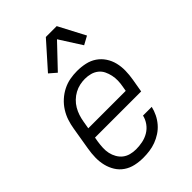

<svg xmlns="http://www.w3.org/2000/svg" viewBox="-225 -849 950 950"><g transform="rotate(-45 250.0 -374.0)"><path d="M200 8Q171 8 144 2Q117 -4 95 -19Q73 -34 59 -56.5Q45 -79 38.5 -105.5Q32 -132 32.5 -160.5Q33 -189 38 -218L58 -338Q62 -363 70 -387.5Q78 -412 92.5 -435Q107 -458 127.5 -476.5Q148 -495 172 -507Q196 -519 221 -523.5Q246 -528 271 -528Q300 -528 327.5 -522Q355 -516 377 -501Q399 -486 414 -463.5Q429 -441 435.5 -414.5Q442 -388 441.5 -359.5Q441 -331 436 -302L424 -232H101L97 -209Q94 -189 93 -169Q92 -149 96 -130.5Q100 -112 109.5 -95.5Q119 -79 133 -68Q147 -57 165.5 -52Q184 -47 204 -47Q226 -47 249 -51.5Q272 -56 292.5 -68Q313 -80 327 -99.5Q341 -119 346 -141H407Q402 -119 391.5 -97.5Q381 -76 365.5 -58Q350 -40 330 -27Q310 -14 288.5 -6Q267 2 244.5 5Q222 8 200 8ZM372 -288 376 -311Q380 -331 380.5 -350.5Q381 -370 377 -388.5Q373 -407 365 -423.5Q357 -440 342.5 -451.5Q328 -463 309.5 -468Q291 -473 271 -473Q253 -473 234.5 -469Q216 -465 198.5 -455.5Q181 -446 166.5 -432Q152 -418 142 -401Q132 -384 126 -365.5Q120 -347 117 -329L110 -288ZM198 -589 161 -621 281 -756H357L430 -617L386 -593L312 -709Z"/></g></svg>

Font: Iosevka Term Curly Lt Obl
Style: Regular
Weight: 300
Italic angle: -9°
Designer: Belleve Invis
Foundry: Belleve Invis
Version: Version 32.3.0